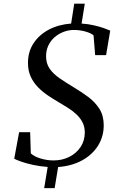

<svg xmlns="http://www.w3.org/2000/svg" viewBox="-20 -876 638 1019"><path d="M214.5 122.5 233 10Q191 7 154.8 -1Q118.5 -9 92.5 -18.2Q66.5 -27.5 55.5 -33.5L81.5 -174.5H140L143.5 -62Q162.5 -44.5 196.5 -34.5Q230.5 -24.5 264 -24.5Q310.5 -24.5 348 -43.5Q385.5 -62.5 407.8 -96Q430 -129.5 430 -172.5Q430 -203 418 -226.5Q406 -250 386 -268.8Q366 -287.5 340.8 -303.5Q315.5 -319.5 289 -335Q262.5 -350.5 234.5 -369.2Q206.5 -388 182.5 -412.2Q158.5 -436.5 143.5 -468.2Q128.5 -500 128.5 -540.5Q128 -600.5 157.8 -646Q187.5 -691.5 239.2 -718.8Q291 -746 357.5 -751L374 -856.5H430L413 -751Q449 -748.5 479 -741.5Q509 -734.5 531 -726.8Q553 -719 565 -713.5L543 -583.5H485L476.5 -688.5Q462.5 -700.5 433 -708.8Q403.5 -717 372 -717Q344 -717 317.8 -707Q291.5 -697 270.2 -678.8Q249 -660.5 236.8 -634.8Q224.5 -609 224.5 -577.5Q224.5 -539 243.5 -511.5Q262.5 -484 295.8 -461Q329 -438 371.5 -412.5Q412 -388.5 448.2 -361.5Q484.5 -334.5 507.5 -298.5Q530.5 -262.5 530.5 -211Q530.5 -151.5 500.5 -103.2Q470.5 -55 416 -25Q361.5 5 288.5 10.5L270 122.5Z"/></svg>

Font: Merriweather 96pt
Style: Italic
Weight: 400
Italic angle: -7.8°
Version: Version 2.101